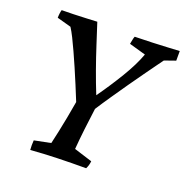

<svg xmlns="http://www.w3.org/2000/svg" viewBox="-120 -764 852 882"><g transform="rotate(20 305.5 -323.0)"><path d="M121 8Q120 -4 120 -15.5Q120 -27 121 -39L201 -55Q207 -81 214.5 -115.5Q222 -150 229.5 -190Q237 -230 244 -271Q229 -308 213.5 -345.5Q198 -383 182.5 -418.5Q167 -454 152.5 -486Q138 -518 125 -544Q112 -570 101 -587L32 -606Q32 -617 33.5 -628Q35 -639 37 -645Q61 -645 93.5 -646Q126 -647 157.5 -648.5Q189 -650 209 -651Q224 -605 241.5 -550.5Q259 -496 279 -440Q299 -384 320 -332Q365 -395 405.5 -462Q446 -529 466 -584L385 -607Q387 -617 389 -627.5Q391 -638 394 -645Q438 -646 480 -647.5Q522 -649 556 -651Q590 -653 611 -654Q611 -642 611 -630.5Q611 -619 611 -607L557 -588Q550 -579 533 -555Q516 -531 492 -498Q468 -465 441 -426Q414 -387 386.5 -347Q359 -307 336 -271Q329 -219 323 -168Q317 -117 313 -67L402 -39Q401 -29 398.5 -20Q396 -11 391 -1Q319 -1 251 1Q183 3 121 8Z"/></g></svg>

Font: Labrada Medium
Style: Italic
Weight: 500
Italic angle: -7°
Designer: Mercedes Jáuregui
Foundry: Omnibus-Type Team
Version: Version 1.000